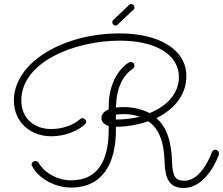

<svg xmlns="http://www.w3.org/2000/svg" viewBox="-20 -906 1108 954"><path d="M629 -598C627 -598 624 -598 621 -596C618 -594 533 -547 521 -406C521 -392 520 -376 520 -362C497 -353 484 -338 484 -319C484 -301 498 -287 520 -280V-261C520 -109 467 -10 333 -10C267 -10 201 -46 172 -97C168 -103 163 -106 156 -106C145 -106 137 -97 137 -88C137 -85 138 -82 140 -80C171 -20 252 26 333 26C495 26 556 -101 556 -261V-276C613 -276 667 -287 717 -303C793 -252 796 -145 798 -95C801 -17 823 28 892 28C1009 28 1065 -130 1067 -137C1068 -139 1068 -142 1068 -144C1068 -153 1061 -162 1050 -162C1042 -162 1036 -157 1033 -150C1032 -148 984 -8 897 -8C856 -8 838 -23 835 -97C833 -148 829 -258 757 -319C854 -367 906 -441 906 -528C906 -661 769 -740 575 -740C289 -740 49 -593 49 -407C49 -296 135 -229 233 -229C340 -229 399 -285 402 -288C406 -292 408 -296 408 -301C408 -311 399 -319 390 -319C383 -319 377 -313 373 -310C370 -308 324 -265 232 -265C156 -265 86 -313 86 -407C86 -598 350 -704 576 -704C748 -704 869 -638 869 -523C869 -447 816 -381 723 -344C687 -363 642 -374 595 -374C581 -374 568 -373 556 -372C557 -382 557 -393 558 -403C568 -523 635 -561 639 -563C645 -567 648 -573 648 -580C648 -591 639 -598 629 -598ZM675 -326C640 -317 595 -312 556 -312V-335V-336C566 -338 580 -339 597 -339C635 -339 654 -332 675 -326ZM543 -807C539 -804 538 -800 538 -795C538 -787 545 -779 554 -779C558 -779 562 -781 565 -784L643 -858C647 -861 648 -865 648 -869C648 -878 640 -886 632 -886C628 -886 624 -884 621 -881L543 -807Z"/></svg>

Font: Sacramento
Style: Regular
Weight: 400
Designer: Astigmatic (AOETI)
Foundry: Astigmatic (AOETI)
Version: Version 1.000